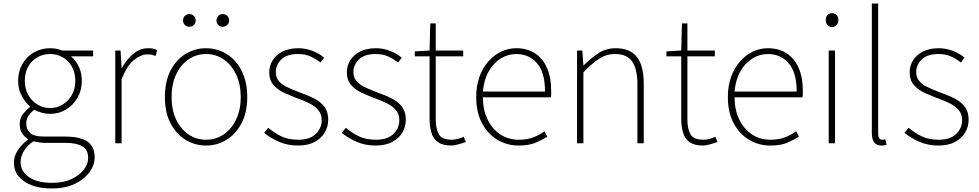

<svg xmlns="http://www.w3.org/2000/svg" viewBox="-20 -814 5564 1091"><path d="M275 257Q208 257 159.5 238.5Q111 220 85 187Q59 154 59 110Q59 75 80.5 40.5Q102 6 139 -20V-24Q119 -36 105.5 -57Q92 -78 92 -108Q92 -144 112.5 -168.5Q133 -193 150 -205V-209Q125 -231 104 -268.5Q83 -306 83 -354Q83 -408 107 -450Q131 -492 172.5 -516Q214 -540 264 -540Q287 -540 304.5 -536Q322 -532 333 -527H509V-494H383Q411 -471 428 -435Q445 -399 445 -354Q445 -302 421 -259.5Q397 -217 356 -192Q315 -167 264 -167Q242 -167 217.5 -173.5Q193 -180 175 -191Q157 -177 143 -157.5Q129 -138 129 -111Q129 -81 150 -59.5Q171 -38 232 -38H349Q436 -38 477 -9.5Q518 19 518 80Q518 124 488 165Q458 206 403.5 231.5Q349 257 275 257ZM264 -200Q303 -200 335.5 -219.5Q368 -239 388 -274Q408 -309 408 -354Q408 -401 388.5 -435.5Q369 -470 336.5 -488.5Q304 -507 264 -507Q225 -507 192.5 -488.5Q160 -470 140.5 -436Q121 -402 121 -354Q121 -309 141 -274Q161 -239 193.5 -219.5Q226 -200 264 -200ZM277 225Q340 225 385.5 204Q431 183 456 150.5Q481 118 481 84Q481 37 448.5 17.5Q416 -2 354 -2H234Q229 -2 210.5 -4Q192 -6 170 -11Q131 15 114 46.5Q97 78 97 107Q97 159 144 192Q191 225 277 225Z M635 0V-527H665L671 -428H673Q699 -476 737 -508Q775 -540 822 -540Q836 -540 848 -538Q860 -536 873 -529L864 -496Q851 -501 842 -503Q833 -505 817 -505Q782 -505 742 -473.5Q702 -442 671 -364V0Z M1151 13Q1088 13 1034.5 -19.5Q981 -52 949 -113.5Q917 -175 917 -262Q917 -351 949 -413Q981 -475 1034.5 -507.5Q1088 -540 1151 -540Q1198 -540 1240.5 -521.5Q1283 -503 1315.5 -467.5Q1348 -432 1366.5 -380Q1385 -328 1385 -262Q1385 -175 1352.5 -113.5Q1320 -52 1267 -19.5Q1214 13 1151 13ZM1151 -20Q1207 -20 1251.5 -50.5Q1296 -81 1322 -135.5Q1348 -190 1348 -262Q1348 -335 1322 -390Q1296 -445 1251.5 -476Q1207 -507 1151 -507Q1095 -507 1050.5 -476Q1006 -445 980.5 -390Q955 -335 955 -262Q955 -190 980.5 -135.5Q1006 -81 1050.5 -50.5Q1095 -20 1151 -20ZM1056 -662Q1040 -662 1030 -672.5Q1020 -683 1020 -698Q1020 -713 1030 -723.5Q1040 -734 1056 -734Q1071 -734 1081.5 -723.5Q1092 -713 1092 -698Q1092 -683 1081.5 -672.5Q1071 -662 1056 -662ZM1246 -662Q1230 -662 1220 -672.5Q1210 -683 1210 -698Q1210 -713 1220 -723.5Q1230 -734 1246 -734Q1261 -734 1271.5 -723.5Q1282 -713 1282 -698Q1282 -683 1271.5 -672.5Q1261 -662 1246 -662Z M1673 13Q1614 13 1565 -8.5Q1516 -30 1481 -59L1504 -88Q1537 -60 1577 -40Q1617 -20 1675 -20Q1741 -20 1774.5 -53Q1808 -86 1808 -131Q1808 -166 1788 -189Q1768 -212 1737.5 -227Q1707 -242 1676 -253Q1636 -268 1598 -285Q1560 -302 1535 -330Q1510 -358 1510 -403Q1510 -440 1529 -471Q1548 -502 1585 -521Q1622 -540 1676 -540Q1716 -540 1755 -525Q1794 -510 1822 -486L1801 -459Q1775 -479 1745 -493Q1715 -507 1674 -507Q1609 -507 1578 -475.5Q1547 -444 1547 -405Q1547 -374 1564.5 -353.5Q1582 -333 1610.5 -319.5Q1639 -306 1670 -294Q1702 -282 1733 -269.5Q1764 -257 1789 -240Q1814 -223 1829.5 -197.5Q1845 -172 1845 -133Q1845 -94 1825 -60.5Q1805 -27 1767 -7Q1729 13 1673 13Z M2114 13Q2055 13 2006 -8.5Q1957 -30 1922 -59L1945 -88Q1978 -60 2018 -40Q2058 -20 2116 -20Q2182 -20 2215.5 -53Q2249 -86 2249 -131Q2249 -166 2229 -189Q2209 -212 2178.5 -227Q2148 -242 2117 -253Q2077 -268 2039 -285Q2001 -302 1976 -330Q1951 -358 1951 -403Q1951 -440 1970 -471Q1989 -502 2026 -521Q2063 -540 2117 -540Q2157 -540 2196 -525Q2235 -510 2263 -486L2242 -459Q2216 -479 2186 -493Q2156 -507 2115 -507Q2050 -507 2019 -475.5Q1988 -444 1988 -405Q1988 -374 2005.5 -353.5Q2023 -333 2051.5 -319.5Q2080 -306 2111 -294Q2143 -282 2174 -269.5Q2205 -257 2230 -240Q2255 -223 2270.5 -197.5Q2286 -172 2286 -133Q2286 -94 2266 -60.5Q2246 -27 2208 -7Q2170 13 2114 13Z M2545 13Q2496 13 2469 -6Q2442 -25 2431.5 -59.5Q2421 -94 2421 -140V-494H2337V-522L2421 -527L2425 -681H2456V-527H2612V-494H2456V-135Q2456 -84 2473 -52Q2490 -20 2548 -20Q2563 -20 2582 -25Q2601 -30 2615 -37L2627 -7Q2604 1 2581.5 7Q2559 13 2545 13Z M2927 13Q2861 13 2806 -20Q2751 -53 2718.5 -114.5Q2686 -176 2686 -262Q2686 -327 2704.5 -378Q2723 -429 2755.5 -465.5Q2788 -502 2828.5 -521Q2869 -540 2913 -540Q2974 -540 3018.5 -512Q3063 -484 3087.5 -429.5Q3112 -375 3112 -297Q3112 -289 3112 -280.5Q3112 -272 3110 -261H2724Q2724 -192 2749.5 -137.5Q2775 -83 2821 -51.5Q2867 -20 2929 -20Q2974 -20 3009 -33Q3044 -46 3074 -68L3090 -37Q3060 -19 3023 -3Q2986 13 2927 13ZM2724 -294H3077Q3077 -401 3032 -454Q2987 -507 2913 -507Q2866 -507 2825 -481.5Q2784 -456 2757 -408.5Q2730 -361 2724 -294Z M3259 0V-527H3289L3295 -443H3297Q3338 -484 3381 -512Q3424 -540 3479 -540Q3560 -540 3599 -490.5Q3638 -441 3638 -339V0H3602V-334Q3602 -421 3572.5 -464Q3543 -507 3475 -507Q3426 -507 3385.5 -481Q3345 -455 3295 -403V0Z M3975 13Q3926 13 3899 -6Q3872 -25 3861.5 -59.5Q3851 -94 3851 -140V-494H3767V-522L3851 -527L3855 -681H3886V-527H4042V-494H3886V-135Q3886 -84 3903 -52Q3920 -20 3978 -20Q3993 -20 4012 -25Q4031 -30 4045 -37L4057 -7Q4034 1 4011.5 7Q3989 13 3975 13Z M4357 13Q4291 13 4236 -20Q4181 -53 4148.5 -114.5Q4116 -176 4116 -262Q4116 -327 4134.5 -378Q4153 -429 4185.5 -465.5Q4218 -502 4258.5 -521Q4299 -540 4343 -540Q4404 -540 4448.5 -512Q4493 -484 4517.5 -429.5Q4542 -375 4542 -297Q4542 -289 4542 -280.5Q4542 -272 4540 -261H4154Q4154 -192 4179.5 -137.5Q4205 -83 4251 -51.5Q4297 -20 4359 -20Q4404 -20 4439 -33Q4474 -46 4504 -68L4520 -37Q4490 -19 4453 -3Q4416 13 4357 13ZM4154 -294H4507Q4507 -401 4462 -454Q4417 -507 4343 -507Q4296 -507 4255 -481.5Q4214 -456 4187 -408.5Q4160 -361 4154 -294Z M4689 0V-527H4725V0ZM4708 -660Q4692 -660 4682 -671Q4672 -682 4672 -701Q4672 -718 4682 -728.5Q4692 -739 4708 -739Q4723 -739 4733.5 -728.5Q4744 -718 4744 -701Q4744 -682 4733.5 -671Q4723 -660 4708 -660Z M4988 13Q4971 13 4959 5.5Q4947 -2 4940.5 -18Q4934 -34 4934 -59V-794H4970V-53Q4970 -37 4976 -28.5Q4982 -20 4992 -20Q4995 -20 4999 -20.5Q5003 -21 5011 -22L5018 9Q5011 10 5005 11.5Q4999 13 4988 13Z M5312 13Q5253 13 5204 -8.5Q5155 -30 5120 -59L5143 -88Q5176 -60 5216 -40Q5256 -20 5314 -20Q5380 -20 5413.5 -53Q5447 -86 5447 -131Q5447 -166 5427 -189Q5407 -212 5376.5 -227Q5346 -242 5315 -253Q5275 -268 5237 -285Q5199 -302 5174 -330Q5149 -358 5149 -403Q5149 -440 5168 -471Q5187 -502 5224 -521Q5261 -540 5315 -540Q5355 -540 5394 -525Q5433 -510 5461 -486L5440 -459Q5414 -479 5384 -493Q5354 -507 5313 -507Q5248 -507 5217 -475.5Q5186 -444 5186 -405Q5186 -374 5203.5 -353.5Q5221 -333 5249.5 -319.5Q5278 -306 5309 -294Q5341 -282 5372 -269.5Q5403 -257 5428 -240Q5453 -223 5468.5 -197.5Q5484 -172 5484 -133Q5484 -94 5464 -60.5Q5444 -27 5406 -7Q5368 13 5312 13Z"/></svg>

Font: Noto Sans SC Thin
Style: Regular
Weight: 100
Designer: Ryoko NISHIZUKA 西塚涼子 (kana, bopomofo & ideographs); Paul D. Hunt (Latin, Greek & Cyrillic); Sandoll Communications 산돌커뮤니
Foundry: Adobe
Version: Version 2.004-H2;hotconv 1.0.118;makeotfexe 2.5.65603